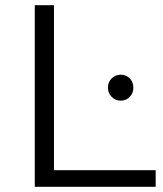

<svg xmlns="http://www.w3.org/2000/svg" viewBox="-20 -720 629 740"><path d="M114 -700H188V-64H580V0H114ZM396 -382Q396 -404 410.5 -418Q425 -432 445 -432Q466 -432 480 -418Q494 -404 494 -382Q494 -361 480 -346.5Q466 -332 445 -332Q425 -332 410.5 -346.5Q396 -361 396 -382Z"/></svg>

Font: Montserrat-Regular
Style: Regular
Weight: 400
Version: Version 7.200